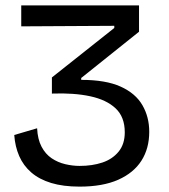

<svg xmlns="http://www.w3.org/2000/svg" viewBox="-20 -680 630 714"><path d="M276 14Q215 14 170.5 0.5Q126 -13 96.5 -38.5Q67 -64 51.5 -99.5Q36 -135 33 -178L118 -203Q120 -162 134.5 -134.5Q149 -107 172 -91.5Q195 -76 222.5 -69.5Q250 -63 276 -63Q323 -63 360.5 -75.5Q398 -88 421 -116Q444 -144 444 -188Q444 -245 410 -277Q376 -309 315.5 -322Q255 -335 173 -332V-392L405 -576V-584L59 -582V-660H497V-562L282 -390V-383Q373 -383 428.5 -358Q484 -333 509.5 -289Q535 -245 535 -190Q535 -128 506 -82.5Q477 -37 419.5 -11.5Q362 14 276 14Z"/></svg>

Font: Bricolage Grotesque 96pt ExtraBold
Style: Regular
Weight: 400
Version: Version 1.001;gftools[0.9.33.dev8+g029e19f]